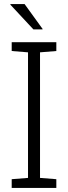

<svg xmlns="http://www.w3.org/2000/svg" viewBox="-20 -917 332 937"><path d="M37.1 0V-42.5L116.7 -48.8V-661.6L37.1 -668V-710.9H254.9V-668L175.3 -661.6V-48.8L254.9 -42.5V0ZM188.5 -774.9 186 -773.4H143.1L30.3 -894.5L31.2 -897H100.1Z"/></svg>

Font: Roboto Slab LO Light
Style: Regular
Weight: 300
Designer: Google
Version: Version 2.000